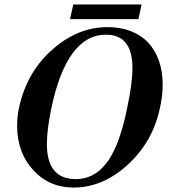

<svg xmlns="http://www.w3.org/2000/svg" viewBox="-20 -828 790 864"><path d="M699 -339Q667 -190 555 -87Q443 16 311 16Q201 16 129 -63Q57 -142 57 -263Q57 -303 66 -345Q101 -506 219 -608Q332 -706 464 -706Q522 -706 568.5 -688Q615 -670 646.5 -636.5Q678 -603 695 -555Q712 -507 712 -447Q712 -394 699 -339ZM551 -336Q576 -451 576 -522Q576 -672 457 -672Q281 -672 211 -341Q201 -292 196 -252Q191 -212 191 -180Q191 -22 321 -22Q412 -22 471 -111Q520 -186 551 -336ZM603 -742H295L310 -808H617Z"/></svg>

Font: GFS Didot
Style: Bold Italic
Weight: 700
Italic angle: -12°
Designer: Designed by Takis Katsoulidis and George D. Matthiopoulos.
Foundry: Designed by Takis Katsoulidis and George D. Matthiopoulos.
Version: Version 1.0